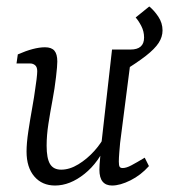

<svg xmlns="http://www.w3.org/2000/svg" viewBox="-20 -566 522 593"><path d="M150 7Q110 7 86 -21Q62 -49 62 -98Q62 -124 67.5 -160.5Q73 -197 79.5 -233Q86 -269 89 -293Q91 -304 93 -321.5Q95 -339 95 -346Q95 -359 88.5 -364.5Q82 -370 73 -370H31L35 -398Q85 -420 119 -420Q139 -420 148 -409.5Q157 -399 157 -376Q157 -369 156 -357Q155 -345 153 -328Q149 -293 142 -256Q135 -219 129.5 -183.5Q124 -148 124 -116Q124 -77 134.5 -59.5Q145 -42 169 -42Q195 -42 222 -58.5Q249 -75 271.5 -100Q294 -125 307 -153L311 -127Q286 -65 241 -29Q196 7 150 7ZM326 7Q307 7 297 -5Q287 -17 287 -42Q287 -56 289.5 -80.5Q292 -105 293 -121L326 -413H388L351 -125Q350 -114 348.5 -96Q347 -78 347 -67Q347 -55 349.5 -51Q352 -47 359 -47Q370 -47 386 -55.5Q402 -64 427 -79L440 -53Q415 -25 383 -9Q351 7 326 7ZM354 -342 345 -413Q358 -413 365.5 -413Q373 -413 383 -413Q425 -413 425 -450Q425 -469 416.5 -485.5Q408 -502 399 -512L441 -546Q456 -534 469 -514.5Q482 -495 482 -472Q482 -452 470 -433.5Q458 -415 430.5 -393.5Q403 -372 354 -342Z"/></svg>

Font: Rasa Light
Style: Italic
Weight: 300
Italic angle: -7.10001°
Designer: Anna Giedrys (Yrsa+Rasa design), David Brezina (Yrsa art-direction, Rasa art-direction, design)
Foundry: Rosetta Type Foundry
Version: Version 2.004